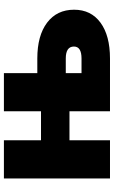

<svg xmlns="http://www.w3.org/2000/svg" viewBox="181 -767 586 988"><g transform="rotate(-90 474.0 -273.0)"><path d="M49.8 0V-545.9H246.1V-355H395.5V-545.9H591.8V-374H667Q784.7 -374 851.3 -323.7Q918 -273.4 918 -184.6Q918 -97.7 851.3 -48.8Q784.7 0 667 0H395.5V-208.5H246.1V0ZM591.8 -146.5H667Q728.5 -146.5 728.5 -185.5Q728.5 -227.5 667 -227.5H591.8Z"/></g></svg>

Font: Inter Black
Style: Regular
Weight: 900
Designer: Rasmus Andersson
Foundry: rsms
Version: Version 4.000;git-a52131595